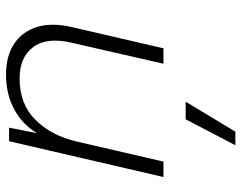

<svg xmlns="http://www.w3.org/2000/svg" viewBox="-100 -450 783 622"><g transform="rotate(-90 291.0 -138.5)"><path d="M29 0 145 -500H189L171 -409Q198 -456 247.5 -483Q297 -510 361 -510Q420 -510 459.5 -484.5Q499 -459 514.5 -411.5Q530 -364 515 -298L446 0H396L464 -297Q483 -378 450 -422Q417 -466 348 -466Q265 -466 214 -414.5Q163 -363 144 -281L79 0ZM273 72 176 233H132L216 72Z"/></g></svg>

Font: Work Sans Light
Style: Italic
Weight: 300
Italic angle: -13°
Designer: Wei Huang
Foundry: Wei Huang
Version: Version 2.010; ttfautohint (v1.8.3)